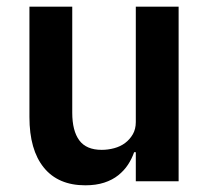

<svg xmlns="http://www.w3.org/2000/svg" viewBox="-20 -542 628 574"><path d="M386 -87H381Q374 -67 362.5 -49.5Q351 -32 333.5 -18Q316 -4 291.5 4Q267 12 235 12Q154 12 111 -41Q68 -94 68 -192V-522H196V-205Q196 -151 217 -122.5Q238 -94 284 -94Q303 -94 321.5 -99Q340 -104 354 -114.5Q368 -125 377 -140.5Q386 -156 386 -177V-522H514V0H386Z"/></svg>

Font: IBMPlexSans-SemiBold
Style: Regular
Weight: 600
Designer: Mike Abbink, Paul van der Laan, Pieter van Rosmalen
Foundry: Bold Monday
Version: Version 3.1